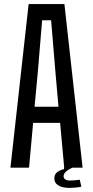

<svg xmlns="http://www.w3.org/2000/svg" viewBox="-20 -820 456 939"><path d="M31 0 120 -800H295L384 0H294L274 -219H142L122 0ZM149 -298H266L251 -468L230 -721H186L165 -468ZM246 48Q247 31 261 21Q275 11 293 7L294 -15H336L342 -3Q291 17 291 42Q291 51 298.5 57Q306 63 325 63Q334 63 347.5 61.5Q361 60 370 59L378 93Q365 96 348 97.5Q331 99 320 99Q284 99 264 86Q244 73 246 48Z"/></svg>

Font: Big Shoulders Text Medium
Style: Regular
Weight: 500
Designer: Patric King
Foundry: XO Type Co
Version: Version 1.000; ttfautohint (v1.8.2)